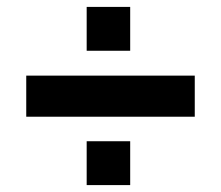

<svg xmlns="http://www.w3.org/2000/svg" viewBox="-20 -565 640 556"><path d="M56 -227V-346H544V-227ZM231 -29V-156H357V-29ZM231 -418V-545H357V-418Z"/></svg>

Font: Nunito Sans 11pt Black
Style: Regular
Weight: 900
Version: Version 3.101;gftools[0.9.27]